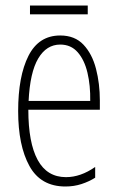

<svg xmlns="http://www.w3.org/2000/svg" viewBox="-20 -668 428 698"><path d="M199 -539Q252 -539 283.5 -505.5Q315 -472 329 -418Q343 -364 343 -303V-269H83Q83 -149 117 -86.5Q151 -24 220 -24Q273 -24 326 -61V-22Q304 -8 276.5 1Q249 10 218 10Q128 10 87 -64.5Q46 -139 46 -264Q46 -391 83.5 -465Q121 -539 199 -539ZM199 -506Q149 -506 119 -455.5Q89 -405 84 -301H308Q309 -357 298 -403.5Q287 -450 262.5 -478Q238 -506 199 -506ZM299 -648V-616H89V-648Z"/></svg>

Font: Noto Sans Arabic UI XCn XLt
Style: Regular
Weight: 200
Width: 2
Designer: Monotype Design Team, Nadine Chahine and Nizar Qandah
Foundry: Monotype Imaging Inc.
Version: Version 2.010; ttfautohint (v1.8.4.7-5d5b)